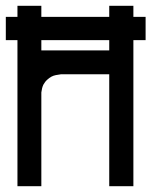

<svg xmlns="http://www.w3.org/2000/svg" viewBox="-20 -640 520 660"><path d="M438.5 -620.1V0H355.5V-384.8H190.4Q188.5 -384.8 171.9 -381.8Q156.2 -378.9 142.6 -366.2Q134.8 -359.4 128.9 -348.6Q124 -337.9 122.1 -322.3V0H40V-620.1H122.1V-466.8H355.5V-620.1ZM0 -582H480.5V-502H0Z"/></svg>

Font: mr_KirucoupageG
Style: Regular
Weight: 400
Designer: Jan Henkel
Version: Version 1.00 May 25, 2020, initial release